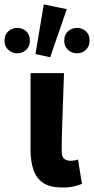

<svg xmlns="http://www.w3.org/2000/svg" viewBox="-71 -821 418 853"><path d="M206 12Q151.1 12 120.6 -8.6Q90 -29.2 77.4 -66.9Q64.7 -104.7 64.7 -155.2V-496.1H213.3Q211.7 -438.1 209.1 -373.4Q206.6 -308.7 204.8 -249.7Q203.1 -190.7 203.1 -149.2Q203.1 -125.5 213.6 -116Q224 -106.6 244.3 -106.6Q250.5 -106.6 259.3 -108.1Q268.2 -109.6 275.6 -112.6L293.1 -4.2Q277.1 2.1 257.3 7Q237.6 12 206 12ZM5.4 -584.2Q-17.5 -584.2 -34.2 -599.7Q-51 -615.2 -51 -640.6Q-51 -667 -34.2 -682Q-17.5 -697 5.4 -697Q29.3 -697 45.5 -682Q61.8 -667 61.8 -640.6Q61.8 -615.2 45.5 -599.7Q29.3 -584.2 5.4 -584.2ZM151.8 -566.6 86.6 -580.8 123.4 -801.4 225.7 -780.3ZM270.6 -584.2Q247.7 -584.2 231 -599.7Q214.3 -615.2 214.3 -640.6Q214.3 -667 231 -682Q247.7 -697 270.6 -697Q294.5 -697 310.7 -682Q327 -667 327 -640.6Q327 -615.2 310.7 -599.7Q294.5 -584.2 270.6 -584.2Z"/></svg>

Font: Source Sans 3 Variable
Style: Regular
Weight: 200
Designer: Paul D. Hunt
Foundry: Adobe Systems Incorporated
Version: Version 3.026